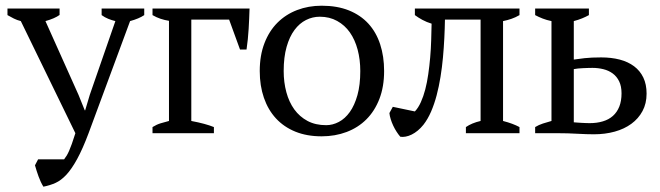

<svg xmlns="http://www.w3.org/2000/svg" viewBox="-20 -478 2367 689"><path d="M54.7 -402.3Q41 -405.8 29.8 -411.4Q18.6 -417 6.8 -423.8V-447.3H193.8V-424.3Q176.3 -411.6 143.1 -402.3L261.7 -137.7L284.2 -82H285.6L302.2 -137.7L394 -402.3Q381.3 -405.3 368.7 -410.4Q356 -415.5 344.7 -423.8V-447.3H497.6V-423.8Q479 -411.1 446.8 -402.3L297.9 0Q276.4 57.1 256.8 92.8Q237.3 128.4 218.3 148.9Q199.2 169.4 179 178.5Q158.7 187.5 135.7 191.9Q125.5 175.3 118.2 154.8Q110.8 134.3 105.5 115.2L116.7 93.8H210Q215.3 86.9 219.5 80.1Q223.6 73.2 228 63.2Q232.4 53.2 237.8 38.3Q243.2 23.4 250.5 0Z M875.5 -447.3Q874.5 -412.1 872.3 -374.5Q870.1 -336.9 864.7 -300.3H841.3L802.2 -407.7H666.5V-43.9Q717.8 -34.2 747.6 -22V0H527.3V-22Q542 -31.2 556.6 -35.6Q571.3 -40 586.4 -43.9V-403.3Q570.8 -405.8 556.2 -410.6Q541.5 -415.5 527.3 -423.8V-447.3Z M912.1 -223.1Q912.1 -279.3 929 -323Q945.8 -366.7 975.6 -396.5Q1005.4 -426.3 1046.1 -441.9Q1086.9 -457.5 1134.3 -457.5Q1189.9 -457.5 1231.9 -440.7Q1273.9 -423.8 1302 -393.1Q1330.1 -362.3 1344.2 -319.1Q1358.4 -275.9 1358.4 -223.1Q1358.4 -167 1341.6 -123.3Q1324.7 -79.6 1294.9 -49.8Q1265.1 -20 1223.9 -4.4Q1182.6 11.2 1134.3 11.2Q1081.1 11.2 1039.8 -5.6Q998.5 -22.5 970.2 -53.2Q941.9 -84 927 -127.2Q912.1 -170.4 912.1 -223.1ZM998 -223.1Q998 -182.6 1007.6 -147.2Q1017.1 -111.8 1036.1 -85.4Q1055.2 -59.1 1083.7 -43.9Q1112.3 -28.8 1150.4 -28.8Q1173.8 -28.8 1196 -40.5Q1218.3 -52.2 1235.4 -76.2Q1252.4 -100.1 1262.7 -136.7Q1272.9 -173.3 1272.9 -223.1Q1272.9 -264.2 1263.4 -299.8Q1253.9 -335.4 1235.6 -361.6Q1217.3 -387.7 1189.9 -402.8Q1162.6 -418 1127.4 -418Q1101.6 -418 1078.1 -406.2Q1054.7 -394.5 1036.9 -370.6Q1019 -346.7 1008.5 -309.8Q998 -272.9 998 -223.1Z M1468.8 -78.1Q1481 -90.8 1490.2 -111.3Q1499.5 -131.8 1506.1 -157.2Q1512.7 -182.6 1516.8 -211.7Q1521 -240.7 1523.7 -271.5Q1526.4 -302.2 1527.3 -333.3Q1528.3 -364.3 1528.8 -393.1Q1511.2 -398.4 1495.8 -406.7Q1480.5 -415 1468.8 -423.8V-447.3H1844.2V-423.8Q1830.1 -415.5 1815.2 -410.4Q1800.3 -405.3 1785.2 -402.3V-43.9Q1803.7 -39.1 1818.1 -33.7Q1832.5 -28.3 1844.2 -22V0H1651.9V-22Q1672.9 -36.6 1704.6 -43.9V-407.7H1576.7Q1576.2 -376.5 1574.5 -341.8Q1572.8 -307.1 1569.6 -272Q1566.4 -236.8 1560.8 -202.1Q1555.2 -167.5 1546.9 -136Q1538.6 -104.5 1526.9 -77.4Q1515.1 -50.3 1499.5 -30.3Q1489.7 -18.1 1479 -9.3Q1468.3 -0.5 1457.3 4.9Q1446.3 10.3 1435.8 12.2Q1425.3 14.2 1416.5 12.7Q1409.7 4.9 1403.1 -5.4Q1396.5 -15.6 1391.1 -27.1Q1385.7 -38.6 1382.1 -50.3Q1378.4 -62 1377.4 -72.3L1389.6 -94.7Z M2039.1 -264.2Q2054.2 -266.6 2078.1 -269.3Q2102.1 -272 2137.2 -272Q2173.8 -272 2203.9 -264.2Q2233.9 -256.3 2255.4 -240.2Q2276.9 -224.1 2288.6 -199.7Q2300.3 -175.3 2300.3 -142.1Q2300.3 -106.4 2285.6 -79.3Q2271 -52.2 2245.6 -33.7Q2220.2 -15.1 2185.8 -5.6Q2151.4 3.9 2111.3 3.9Q2086.4 3.9 2052 2Q2017.6 0 1982.9 0H1900.4V-22Q1913.1 -29.8 1928.2 -34.7Q1943.4 -39.6 1959 -43.9V-402.3Q1941.9 -405.8 1927.5 -411.4Q1913.1 -417 1900.4 -423.8V-447.3H2093.3V-423.8Q2082 -417.5 2068.8 -412.1Q2055.7 -406.7 2039.1 -402.3ZM2039.1 -39.1Q2044.9 -38.6 2052.2 -38.1Q2059.6 -37.6 2067.4 -37.1Q2075.2 -36.6 2082.8 -36.4Q2090.3 -36.1 2096.2 -36.1Q2122.1 -36.1 2143.3 -42.5Q2164.6 -48.8 2179.4 -62Q2194.3 -75.2 2202.4 -95.5Q2210.4 -115.7 2210.4 -143.1Q2210.4 -168.5 2201.9 -186Q2193.4 -203.6 2178.7 -214.4Q2164.1 -225.1 2145.3 -229.7Q2126.5 -234.4 2106 -234.4Q2099.1 -234.4 2090.3 -234.1Q2081.5 -233.9 2072.3 -233.4Q2063 -232.9 2054.4 -232.2Q2045.9 -231.4 2039.1 -230Z"/></svg>

Font: PT Astra Serif
Style: Regular
Weight: 400
Designer: A.Korolkova, I. Chaeva
Foundry: ParaType Ltd
Version: Version 1.002